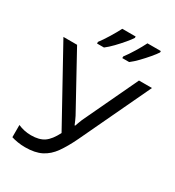

<svg xmlns="http://www.w3.org/2000/svg" viewBox="-217 -1047 1077 1183"><g transform="rotate(30 321.0 -456.0)"><path d="M575.2 -921.9V-912.1Q564.5 -895 541 -867.2Q517.6 -839.4 490.5 -811.3Q463.4 -783.2 439.9 -765.6H391.1V-777.3Q412.6 -805.2 438.2 -847.2Q463.9 -889.2 480 -921.9ZM396 -921.9V-912.1Q385.3 -895 361.8 -867.2Q338.4 -839.4 311.3 -811.3Q284.2 -783.2 260.7 -765.6H211.4V-777.3Q232.9 -805.2 258.5 -847.2Q284.2 -889.2 300.8 -921.9ZM641.6 -697.3 405.8 -198.2Q372.6 -128.9 339.6 -82.5Q306.6 -36.1 261.5 -13.2Q216.3 9.8 147 9.8Q118.7 9.8 93.3 5.6Q67.9 1.5 48.3 -4.9V-91.8Q68.4 -83 91.6 -77.6Q114.7 -72.3 141.1 -72.3Q199.2 -72.3 233.6 -95.9Q268.1 -119.6 297.9 -178.7L11.7 -697.3H108.9L319.8 -313.5Q325.2 -303.2 331.8 -288.1Q338.4 -272.9 343.8 -259.8H347.7Q351.6 -270 356.9 -285.2Q362.3 -300.3 366.7 -310.5L549.3 -697.3Z"/></g></svg>

Font: Lunasima
Style: Regular
Weight: 400
Designer: The DocRepair Project, Monotype Design Team
Foundry: Google
Version: Version 2.009